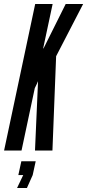

<svg xmlns="http://www.w3.org/2000/svg" viewBox="-28 -755 436 963"><path d="M-7.5 0H80L146.5 -313L157.5 -335.5L161.5 -346H162.5L162 -329.5L147.5 0H235L253.5 -473L389 -735H301.5L194 -519.5L190 -512H188.5L190 -519.5L236 -735H148.5ZM57.5 188H107L136 123L151 54H79L64 123H88.5Z"/></svg>

Font: League Gothic SemiCondensed Italic
Style: Regular
Weight: 400
Width: 4
Designer: The League of Moveable Type
Version: Version 1.600; ttfautohint (v1.8.3)